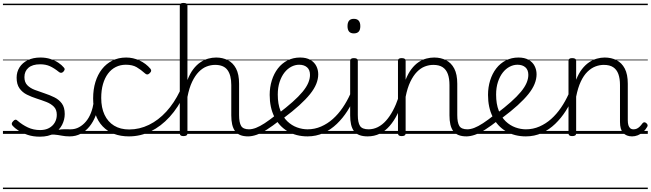

<svg xmlns="http://www.w3.org/2000/svg" viewBox="-20 -910 4423 1305"><path d="M318 -11Q353 -24 377 -28Q401 -32 421 -31.5Q441 -31 460 -31Q469 -31 473 -23.5Q477 -16 475.5 -7Q474 2 468.5 9.5Q463 17 454 17Q424 17 399 12Q374 7 349.5 5Q325 3 296 13ZM251 19Q204 19 167.5 6.5Q131 -6 105 -23Q79 -40 66 -55Q59 -63 60 -70.5Q61 -78 70 -87Q78 -96 85 -96.5Q92 -97 100 -89Q131 -62 169 -44Q207 -26 253 -26Q288 -26 313 -39.5Q338 -53 352 -76.5Q366 -100 366 -130Q366 -165 346 -185Q326 -205 295 -217Q264 -229 229.5 -240Q195 -251 163.5 -266.5Q132 -282 112.5 -309.5Q93 -337 93 -382Q93 -421 112.5 -452Q132 -483 168.5 -501Q205 -519 255 -519Q292 -519 323 -509Q354 -499 377 -483.5Q400 -468 414 -451Q421 -444 419 -436.5Q417 -429 410 -422Q403 -415 395 -415Q387 -415 379 -422Q348 -447 319.5 -460Q291 -473 253 -473Q201 -473 173.5 -449.5Q146 -426 146 -386Q146 -351 165.5 -331Q185 -311 216.5 -299Q248 -287 283 -275.5Q318 -264 349.5 -248.5Q381 -233 400.5 -206.5Q420 -180 420 -135Q420 -97 402 -61.5Q384 -26 347 -3.5Q310 19 251 19ZM0 365H529V375H0ZM0 -20H529V0H0ZM0 -505H529V-500H0ZM0 -885H529V-875H0Z M454 17Q443 17 437.5 9.5Q432 2 432.5 -7Q433 -16 440 -23.5Q447 -31 460 -31Q491 -31 517.5 -45.5Q544 -60 564.5 -84.5Q585 -109 598 -142.5Q611 -176 617 -215Q618 -226 627 -229Q636 -232 644 -228Q652 -224 651 -213Q646 -165 630 -123.5Q614 -82 588.5 -50.5Q563 -19 529 -1Q495 17 454 17ZM529 365V375ZM529 -20V0ZM529 -505V-500ZM529 -885V-875Z M857 17Q743 17 678 -51Q613 -119 613 -241Q613 -302 628.5 -352.5Q644 -403 673 -440Q702 -477 743.5 -498Q785 -519 838 -519Q884 -519 928 -499Q972 -479 1003 -442Q1008 -435 1007.5 -428.5Q1007 -422 998 -413Q989 -404 981 -404Q973 -404 967 -410Q937 -437 908.5 -453.5Q880 -470 835 -470Q798 -470 767 -454.5Q736 -439 714 -409.5Q692 -380 680 -338.5Q668 -297 668 -244Q668 -178 690.5 -130Q713 -82 755.5 -56Q798 -30 858 -30Q869 -30 874.5 -23Q880 -16 880 -6.5Q880 3 874.5 10Q869 17 857 17ZM529 365H1064V375H529ZM529 -20H1064V0H529ZM529 -505H1064V-500H529ZM529 -885H1064V-875H529Z M856 17Q847 17 842.5 10Q838 3 838 -6.5Q838 -16 843.5 -23Q849 -30 858 -30Q928 -30 992.5 -61.5Q1057 -93 1110.5 -151.5Q1164 -210 1203 -291Q1207 -300 1216.5 -299Q1226 -298 1233 -290Q1240 -282 1234 -271Q1192 -180 1133 -115.5Q1074 -51 1004 -17Q934 17 856 17ZM1064 365V375ZM1064 -20V0ZM1064 -505V-500ZM1064 -885V-875Z M1667 17Q1635 17 1613 8Q1591 -1 1577.5 -19.5Q1564 -38 1558 -64.5Q1552 -91 1552 -126V-332Q1552 -398 1526.5 -433.5Q1501 -469 1442 -469Q1413 -469 1384.5 -458Q1356 -447 1331 -421.5Q1306 -396 1286 -354.5Q1266 -313 1254 -251V-4Q1254 6 1247.5 10.5Q1241 15 1227 15Q1214 15 1208 10.5Q1202 6 1202 -4V-871Q1202 -881 1208 -885.5Q1214 -890 1227 -890Q1241 -890 1247.5 -885.5Q1254 -881 1254 -871V-366Q1271 -410 1293.5 -439.5Q1316 -469 1342 -486.5Q1368 -504 1395 -511.5Q1422 -519 1449 -519Q1493 -519 1528.5 -501Q1564 -483 1584.5 -444Q1605 -405 1605 -341V-128Q1605 -77 1619 -54Q1633 -31 1673 -31Q1684 -31 1689.5 -23.5Q1695 -16 1694.5 -7Q1694 2 1687 9.5Q1680 17 1667 17ZM1064 365H1740V375H1064ZM1064 -20H1740V0H1064ZM1064 -505H1740V-500H1064ZM1064 -885H1740V-875H1064Z M1665 17Q1654 17 1648.5 9.5Q1643 2 1643.5 -7Q1644 -16 1651 -23.5Q1658 -31 1671 -31Q1694 -31 1720 -41Q1746 -51 1779 -72.5Q1812 -94 1856 -129Q1863 -135 1871 -132Q1879 -129 1884 -122Q1889 -115 1888.5 -106Q1888 -97 1880 -91Q1833 -54 1794.5 -29.5Q1756 -5 1724.5 6Q1693 17 1665 17ZM1740 365V375ZM1740 -20V0ZM1740 -505V-500ZM1740 -885V-875Z M1869 -136Q1927 -180 1968.5 -217Q2010 -254 2036.5 -286Q2063 -318 2075 -346.5Q2087 -375 2087 -401Q2087 -435 2067 -452.5Q2047 -470 2013 -470Q1986 -470 1960 -456.5Q1934 -443 1913.5 -417Q1893 -391 1880.5 -353Q1868 -315 1868 -267Q1868 -203 1886 -158Q1904 -113 1933.5 -85Q1963 -57 1999 -44Q2035 -31 2071 -31Q2083 -31 2088.5 -23.5Q2094 -16 2094 -7Q2094 2 2088.5 9.5Q2083 17 2071 17Q1993 17 1934.5 -18Q1876 -53 1844.5 -116.5Q1813 -180 1813 -265Q1813 -317 1827.5 -363.5Q1842 -410 1869 -445Q1896 -480 1934.5 -499.5Q1973 -519 2020 -519Q2062 -519 2089.5 -503Q2117 -487 2130 -461Q2143 -435 2143 -405Q2143 -373 2129.5 -339.5Q2116 -306 2087.5 -270.5Q2059 -235 2014.5 -194.5Q1970 -154 1907 -107ZM1740 365H2228V375H1740ZM1740 -20H2228V0H1740ZM1740 -505H2228V-500H1740ZM1740 -885H2228V-875H1740Z M2070 17Q2062 17 2057 10Q2052 3 2052 -6.5Q2052 -16 2057 -23.5Q2062 -31 2070 -31Q2119 -31 2162.5 -50Q2206 -69 2242.5 -101.5Q2279 -134 2309 -178Q2339 -222 2361 -271Q2366 -280 2374.5 -279Q2383 -278 2389.5 -271Q2396 -264 2392 -255Q2372 -204 2341 -155.5Q2310 -107 2269.5 -68Q2229 -29 2179 -6Q2129 17 2070 17ZM2228 365V375ZM2228 -20V0ZM2228 -505V-500ZM2228 -885V-875Z M2479 17Q2446 17 2422.5 8Q2399 -1 2385.5 -19.5Q2372 -38 2366 -64.5Q2360 -91 2360 -126V-496Q2360 -506 2366.5 -510.5Q2373 -515 2385 -515Q2399 -515 2405.5 -510.5Q2412 -506 2412 -496V-128Q2412 -77 2427 -54Q2442 -31 2486 -31Q2495 -31 2499.5 -23.5Q2504 -16 2503.5 -7Q2503 2 2497 9.5Q2491 17 2479 17ZM2385 -683Q2363 -683 2352.5 -695.5Q2342 -708 2342 -732Q2342 -757 2352.5 -769.5Q2363 -782 2385 -782Q2407 -782 2418 -769.5Q2429 -757 2429 -732Q2429 -707 2418 -695Q2407 -683 2385 -683ZM2228 365H2553V375H2228ZM2228 -20H2553V0H2228ZM2228 -505H2553V-500H2228ZM2228 -885H2553V-875H2228Z M2478 17Q2467 17 2461.5 9.5Q2456 2 2456.5 -7Q2457 -16 2464 -23.5Q2471 -31 2484 -31Q2518 -31 2548 -46Q2578 -61 2603.5 -89.5Q2629 -118 2650.5 -158Q2672 -198 2689 -249Q2692 -259 2701 -259Q2710 -259 2716.5 -252Q2723 -245 2720 -235Q2704 -180 2681 -134Q2658 -88 2628.5 -54Q2599 -20 2561.5 -1.5Q2524 17 2478 17ZM2553 365V375ZM2553 -20V0ZM2553 -505V-500ZM2553 -885V-875Z M3151 17Q3119 17 3096.5 8Q3074 -1 3060.5 -19.5Q3047 -38 3041 -64.5Q3035 -91 3035 -126V-332Q3035 -376 3024 -406.5Q3013 -437 2989 -453Q2965 -469 2925 -469Q2896 -469 2867.5 -458Q2839 -447 2814 -421.5Q2789 -396 2769 -354.5Q2749 -313 2737 -252V-4Q2737 6 2730.5 10.5Q2724 15 2710 15Q2697 15 2691 10.5Q2685 6 2685 -4V-496Q2685 -506 2691 -510.5Q2697 -515 2710 -515Q2724 -515 2730.5 -510.5Q2737 -506 2737 -496V-368Q2754 -411 2776.5 -440.5Q2799 -470 2825 -487.5Q2851 -505 2878 -512Q2905 -519 2931 -519Q2976 -519 3011.5 -501Q3047 -483 3067.5 -444Q3088 -405 3088 -341V-128Q3088 -77 3102 -54Q3116 -31 3157 -31Q3167 -31 3171.5 -23.5Q3176 -16 3175.5 -7Q3175 2 3169 9.5Q3163 17 3151 17ZM2553 365H3224V375H2553ZM2553 -20H3224V0H2553ZM2553 -505H3224V-500H2553ZM2553 -885H3224V-875H2553Z M3149 17Q3138 17 3132.5 9.5Q3127 2 3127.5 -7Q3128 -16 3135 -23.5Q3142 -31 3155 -31Q3178 -31 3204 -41Q3230 -51 3263 -72.5Q3296 -94 3340 -129Q3347 -135 3355 -132Q3363 -129 3368 -122Q3373 -115 3372.5 -106Q3372 -97 3364 -91Q3317 -54 3278.5 -29.5Q3240 -5 3208.5 6Q3177 17 3149 17ZM3224 365V375ZM3224 -20V0ZM3224 -505V-500ZM3224 -885V-875Z M3353 -136Q3411 -180 3452.5 -217Q3494 -254 3520.5 -286Q3547 -318 3559 -346.5Q3571 -375 3571 -401Q3571 -435 3551 -452.5Q3531 -470 3497 -470Q3470 -470 3444 -456.5Q3418 -443 3397.5 -417Q3377 -391 3364.5 -353Q3352 -315 3352 -267Q3352 -203 3370 -158Q3388 -113 3417.5 -85Q3447 -57 3483 -44Q3519 -31 3555 -31Q3567 -31 3572.5 -23.5Q3578 -16 3578 -7Q3578 2 3572.5 9.5Q3567 17 3555 17Q3477 17 3418.5 -18Q3360 -53 3328.5 -116.5Q3297 -180 3297 -265Q3297 -317 3311.5 -363.5Q3326 -410 3353 -445Q3380 -480 3418.5 -499.5Q3457 -519 3504 -519Q3546 -519 3573.5 -503Q3601 -487 3614 -461Q3627 -435 3627 -405Q3627 -373 3613.5 -339.5Q3600 -306 3571.5 -270.5Q3543 -235 3498.5 -194.5Q3454 -154 3391 -107ZM3224 365H3712V375H3224ZM3224 -20H3712V0H3224ZM3224 -505H3712V-500H3224ZM3224 -885H3712V-875H3224Z M3554 17Q3546 17 3541 10Q3536 3 3536 -6.5Q3536 -16 3541 -23.5Q3546 -31 3554 -31Q3603 -31 3646.5 -50Q3690 -69 3726.5 -101.5Q3763 -134 3793 -178Q3823 -222 3845 -271Q3850 -280 3858.5 -279Q3867 -278 3873.5 -271Q3880 -264 3876 -255Q3856 -204 3825 -155.5Q3794 -107 3753.5 -68Q3713 -29 3663 -6Q3613 17 3554 17ZM3712 365V375ZM3712 -20V0ZM3712 -505V-500ZM3712 -885V-875Z M4276 17Q4257 17 4241.5 11Q4226 5 4215 -7.5Q4204 -20 4199 -38Q4194 -56 4194 -81V-332Q4194 -376 4183 -406.5Q4172 -437 4148 -453Q4124 -469 4084 -469Q4055 -469 4026.5 -458Q3998 -447 3972.5 -422Q3947 -397 3927.5 -355.5Q3908 -314 3896 -253V-4Q3896 6 3889.5 10.5Q3883 15 3869 15Q3856 15 3850 10.5Q3844 6 3844 -4V-496Q3844 -506 3850 -510.5Q3856 -515 3869 -515Q3883 -515 3889.5 -510.5Q3896 -506 3896 -496V-368Q3913 -411 3935.5 -440Q3958 -469 3984 -486.5Q4010 -504 4037 -511.5Q4064 -519 4090 -519Q4135 -519 4170.5 -501Q4206 -483 4226.5 -444Q4247 -405 4247 -341V-93Q4247 -73 4251 -59.5Q4255 -46 4263.5 -38.5Q4272 -31 4286 -31Q4297 -31 4307 -35Q4317 -39 4327 -48.5Q4337 -58 4347 -72Q4353 -79 4359.5 -79Q4366 -79 4373 -73Q4380 -67 4381.5 -60.5Q4383 -54 4379 -48Q4368 -28 4351 -13Q4334 2 4315 9.5Q4296 17 4276 17ZM3712 365H4383V375H3712ZM3712 -20H4383V0H3712ZM3712 -505H4383V-500H3712ZM3712 -885H4383V-875H3712Z"/></svg>

Font: Playwrite IT Moderna Guides
Style: Regular
Weight: 400
Designer: Veronika Burian, José Scaglione
Foundry: TypeTogether
Version: Version 1.003